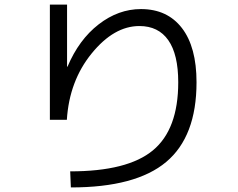

<svg xmlns="http://www.w3.org/2000/svg" viewBox="-20 -777 1040 840"><path d="M198.2 -756.8H273.4V-485.4H275.4Q325.2 -603.5 411.6 -670.4Q498 -737.3 596.7 -737.3Q711.9 -737.3 775.9 -654.3Q839.8 -571.3 839.8 -417Q839.8 -179.7 707 -68.4Q574.2 43 290 43L287.1 -27.3Q538.1 -27.3 648.9 -119.1Q759.8 -210.9 759.8 -417Q759.8 -539.1 716.3 -601.1Q672.9 -663.1 589.8 -663.1Q478.5 -663.1 380.9 -543Q283.2 -422.9 272.5 -252.9H198.2Z"/></svg>

Font: Mgen+ 1c regular
Style: Regular
Weight: 400
Designer: [Source Han Sans]
Ryoko NISHIZUKA  (kana & ideographs); Paul D. Hunt (Latin, Greek & Cyrillic); Wenlong ZHANG  (bopomofo
Version: Version 1.059.20150602